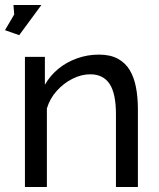

<svg xmlns="http://www.w3.org/2000/svg" viewBox="-29 -750 639 770"><path d="M524 0H436V-292Q436 -375 410.5 -413.5Q385 -452 333 -452Q297 -452 261.5 -434Q226 -416 198.5 -385.5Q171 -355 159 -315V0H71V-522H151V-410Q172 -447 205 -474Q238 -501 280 -516Q322 -531 368 -531Q413 -531 443.5 -514.5Q474 -498 491.5 -468.5Q509 -439 516.5 -399Q524 -359 524 -312ZM137 -730 48 -609 -9 -629 28 -692 25 -730Z"/></svg>

Font: YasnoRaleway Medium
Style: Regular
Weight: 500
Designer: Matt McInerney, Pablo Impallari, Rodrigo Fuenzalida
Foundry: Matt McInerney, Pablo Impallari, Rodrigo Fuenzalida
Version: Version 4.026